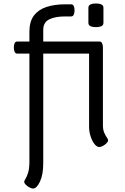

<svg xmlns="http://www.w3.org/2000/svg" viewBox="-20 -840 725 1110"><path d="M578 -708Q578 -694 565.5 -688.5Q553 -683 535 -683Q516 -683 503.5 -688.5Q491 -694 491 -708V-795Q491 -809 503.5 -814.5Q516 -820 534 -820Q553 -820 565.5 -814.5Q578 -809 578 -795ZM80 -600H150V-657Q150 -716 176.5 -750.5Q203 -785 249.5 -800Q296 -815 356 -815H391Q402 -815 406.5 -805Q411 -795 411 -780Q411 -766 406.5 -755.5Q402 -745 391 -745H356Q299 -745 264.5 -728Q230 -711 230 -667V-600H555Q566 -600 570.5 -589.5Q575 -579 575 -565V-117Q575 -90 582.5 -73Q590 -56 597.5 -45.5Q605 -35 605 -29Q605 -21 596 -12Q587 -3 575 3.5Q563 10 554 10Q540 10 526.5 -7Q513 -24 504 -51Q495 -78 495 -107V-530H230V103Q230 170 211 210Q192 250 171 250Q163 250 150.5 243.5Q138 237 129 228Q120 219 120 211Q120 205 127.5 193.5Q135 182 142.5 158.5Q150 135 150 93V-530H80Q69 -530 64.5 -540.5Q60 -551 60 -565Q60 -580 64.5 -590Q69 -600 80 -600Z"/></svg>

Font: Offside
Style: Regular
Weight: 400
Designer: Eduardo Rodriguez Tunni
Foundry: Eduardo Rodriguez Tunni
Version: Version 1.002; ttfautohint (v1.8.4.7-5d5b);gftools[0.9.23]